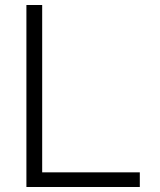

<svg xmlns="http://www.w3.org/2000/svg" viewBox="-20 -747 640 767"><path d="M85.5 0V-727H148.5V-58.5H538.5V0Z"/></svg>

Font: Spline Sans Mono Light
Style: Regular
Weight: 300
Monospace: yes
Version: Version 1.004